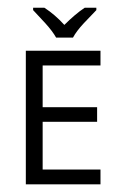

<svg xmlns="http://www.w3.org/2000/svg" viewBox="-20 -481 311 501"><path d="M242.2 0H47.4V-348.6H242.2V-310.1H91.3V-201.2H233.4V-163.1H91.3V-38.6H242.2ZM126.5 -382.8Q117.2 -399.4 98.4 -420.2Q79.6 -440.9 66.4 -454.6V-460.9H95.7Q123.5 -442.9 147.9 -416Q161.1 -429.2 174.8 -440.9Q188.5 -452.6 201.2 -460.9H231.4V-454.6Q217.8 -440.9 198.5 -420.2Q179.2 -399.4 170.4 -382.8Z"/></svg>

Font: NotoSansOldHungarianUI
Style: Regular
Weight: 400
Designer: Monotype Design Team
Foundry: Monotype Imaging Inc.
Version: Version 1001.000; ttfautohint (v1.8.4.7-5d5b)